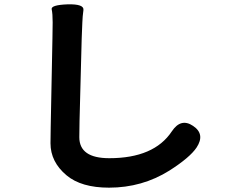

<svg xmlns="http://www.w3.org/2000/svg" viewBox="-20 -800 1040 886"><path d="M483 66Q355 66 287 9Q213 -53 213 -139Q213 -177 214 -215L222 -623Q223 -660 223 -697Q223 -737 218.5 -757Q214 -777 292 -780Q369 -782 365 -753.5Q361 -725 360 -697Q358 -660 357 -623L347 -241Q346 -204 346 -167Q346 -70 484 -70Q691 -70 773 -194Q815 -257 871 -219Q928 -181 887 -119Q856 -73 762 -13Q636 66 483 66Z"/></svg>

Font: Resource Han Rounded JP
Style: Bold
Weight: 700
Designer: Cyano Hao (round all glyphs); Ryoko NISHIZUKA 西塚涼子 (kana, bopomofo & ideographs); Paul D. Hunt (Latin, Greek & Cyrillic)
Foundry: Cyano Hao
Version: 0.990